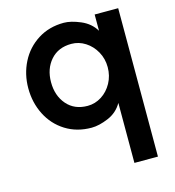

<svg xmlns="http://www.w3.org/2000/svg" viewBox="-112 -615 863 946"><g transform="rotate(-15 320.0 -142.5)"><path d="M452 -254Q452 -297 432 -333Q412 -369 379 -390Q346 -411 308 -411Q241 -411 202 -366.5Q163 -322 163 -254Q163 -185 202 -140Q241 -95 308 -95Q346 -95 379 -116Q412 -137 432 -173.5Q452 -210 452 -254ZM299 -521Q335 -521 383.5 -500.5Q432 -480 457 -438V-521H577V236H457V-70Q432 -26 384.5 -6Q337 14 299 14Q224 14 166.5 -22Q109 -58 78 -119.5Q47 -181 47 -254Q47 -326 78 -387Q109 -448 166.5 -484.5Q224 -521 299 -521Z"/></g></svg>

Font: SUIT
Style: Bold
Weight: 700
Designer: Sunn Youn; Korean Glyphs from Source Han Sans (Sandoll Communications; Soo-young Jang, Joo-yeon Kang)
Foundry: Sunn
Version: Version 1.150